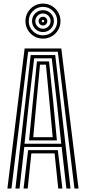

<svg xmlns="http://www.w3.org/2000/svg" viewBox="-20 -1077 491 1097"><path d="M22.3 0 120.7 -800H330.3L428.7 0H405.4L310.4 -781.3H140.6L45.6 0ZM114.6 0 140.6 -219.1H310.4L336.4 0H312.8L291.9 -200.6H159.1L138.2 0ZM68.1 0 155.4 -762.4H295.6L382.9 0H359.3L332.3 -237.4H118.7L91.7 0ZM120.1 -255.9H329.9L305.6 -485.5L275.8 -743.8H175.2L144.6 -485.5ZM146 -274.7 166.7 -485.5 191 -726.2H260L285 -485.5L305 -274.7ZM169.9 -293.2H281.1L263.4 -485.5L242.5 -707.4H208.5L187.6 -485.5ZM225.5 -856.3Q197.9 -856.3 175.1 -869.7Q152.3 -883.2 138.8 -906Q125.4 -928.8 125.4 -956.4Q125.4 -984.2 138.8 -1006.9Q152.3 -1029.6 175.1 -1043.1Q197.9 -1056.5 225.5 -1056.5Q253.3 -1056.5 276 -1043.1Q298.7 -1029.6 312.2 -1006.9Q325.6 -984.2 325.6 -956.4Q325.6 -928.8 312.2 -906Q298.7 -883.2 276 -869.7Q253.3 -856.3 225.5 -856.3ZM225.5 -875.1Q259.4 -875.1 283.1 -898.9Q306.8 -922.6 306.8 -956.4Q306.8 -990.3 283.1 -1014Q259.4 -1037.7 225.5 -1037.7Q191.7 -1037.7 168 -1014Q144.2 -990.3 144.2 -956.4Q144.2 -922.6 168 -898.9Q191.7 -875.1 225.5 -875.1ZM225.5 -893.9Q199.4 -893.9 181.2 -912.1Q163 -930.3 163 -956.4Q163 -982.4 181.2 -1000.6Q199.4 -1018.8 225.5 -1018.8Q251.6 -1018.8 269.8 -1000.6Q288 -982.4 288 -956.4Q288 -930.3 269.8 -912.1Q251.6 -893.9 225.5 -893.9ZM225.5 -912.8Q243.6 -912.8 256.3 -925.6Q269.1 -938.4 269.1 -956.4Q269.1 -974.5 256.3 -987.2Q243.6 -1000 225.5 -1000Q207.5 -1000 194.7 -987.2Q181.9 -974.5 181.9 -956.4Q181.9 -938.4 194.7 -925.6Q207.5 -912.8 225.5 -912.8ZM225.5 -931.6Q215.1 -931.6 207.9 -938.8Q200.7 -946 200.7 -956.5Q200.7 -966.9 207.9 -974Q215.1 -981.2 225.6 -981.2Q236 -981.2 243.1 -974Q250.3 -966.9 250.3 -956.4Q250.3 -946 243.1 -938.8Q236 -931.6 225.5 -931.6ZM225.5 -949.8Q232.1 -949.8 232.1 -956.4Q232.1 -963 225.5 -963Q218.9 -963 218.9 -956.4Q218.9 -949.8 225.5 -949.8Z"/></svg>

Font: Big Shoulders Inline Text Thin
Style: Regular
Weight: 100
Designer: Patric King
Foundry: XO Type Co
Version: Version 2.002